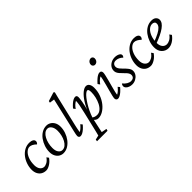

<svg xmlns="http://www.w3.org/2000/svg" viewBox="56 -1540 2617 2617"><g transform="rotate(-45 1364.5 -231.0)"><path d="M233.4 -383.8Q203.1 -383.8 172.4 -356.4Q141.6 -329.1 122.1 -278.8Q102.5 -228.5 102.5 -158.2Q103.5 -105.5 127.4 -76.2Q151.4 -46.9 187.5 -46.9Q206.1 -46.9 236.3 -62Q266.6 -77.1 295.9 -118.2L317.4 -88.9Q286.1 -43.9 244.1 -18.1Q202.1 7.8 169.9 7.8Q129.9 7.8 99.1 -9.8Q68.4 -27.3 50.8 -61Q33.2 -94.7 33.2 -139.6Q33.2 -192.4 50.8 -243.7Q68.4 -294.9 99.6 -335.4Q130.9 -376 174.3 -400.4Q217.8 -424.8 269.5 -424.8Q305.7 -424.8 328.6 -411.6Q351.6 -398.4 351.6 -374Q351.6 -362.3 346.2 -352.1Q340.8 -341.8 330.1 -333Q305.7 -357.4 280.8 -370.6Q255.9 -383.8 233.4 -383.8Z M502 7.8Q467.8 7.8 439 -9.8Q410.2 -27.3 392.6 -61Q375 -94.7 375 -139.6Q375 -191.4 392.1 -242.2Q409.2 -293 439.5 -334.5Q469.7 -376 511.2 -400.4Q552.7 -424.8 599.6 -424.8Q633.8 -424.8 663.1 -407.2Q692.4 -389.6 710.4 -356.4Q728.5 -323.2 728.5 -277.3Q728.5 -225.6 710.9 -174.8Q693.4 -124 662.6 -83Q631.8 -42 590.8 -17.1Q549.8 7.8 502 7.8ZM521.5 -33.2Q553.7 -33.2 579.1 -53.7Q604.5 -74.2 622.6 -107.4Q640.6 -140.6 650.4 -181.6Q660.2 -222.7 660.2 -264.6Q660.2 -320.3 637.2 -353Q614.3 -385.7 581.1 -385.7Q549.8 -385.7 524.4 -365.2Q499 -344.7 481 -311Q462.9 -277.3 453.1 -235.8Q443.4 -194.3 443.4 -151.4Q443.4 -93.8 466.3 -63.5Q489.3 -33.2 521.5 -33.2Z M831.1 7.8Q814.5 7.8 806.2 -2.4Q797.9 -12.7 797.9 -27.3Q797.9 -37.1 801.3 -56.2Q804.7 -75.2 813 -109.9Q821.3 -144.5 834 -199.2L926.8 -601.6L856.4 -611.3L861.3 -636.7L990.2 -676.8L1003.9 -664.1Q994.1 -625 983.4 -582.5Q972.7 -540 959 -479.5L883.8 -161.1Q878.9 -141.6 874 -117.7Q869.1 -93.8 865.2 -72.8Q861.3 -51.8 860.4 -40Q882.8 -51.8 902.3 -69.3Q921.9 -86.9 941.4 -111.3L962.9 -85Q938.5 -55.7 915 -35.2Q891.6 -14.6 870.1 -3.4Q848.6 7.8 831.1 7.8Z M938.5 214.8 942.4 186.5 1005.9 171.9Q1011.7 151.4 1019 121.1Q1026.4 90.8 1034.2 57.6L1090.8 -182.6Q1108.4 -253.9 1116.7 -301.3Q1125 -348.6 1125 -377.9Q1102.5 -366.2 1083 -348.1Q1063.5 -330.1 1043.9 -301.8L1022.5 -332Q1046.9 -361.3 1070.8 -382.3Q1094.7 -403.3 1116.2 -414.1Q1137.7 -424.8 1154.3 -424.8Q1171.9 -424.8 1178.7 -414.6Q1185.5 -404.3 1185.5 -386.7Q1185.5 -367.2 1176.3 -309.1Q1167 -251 1135.7 -140.6H1128.9Q1161.1 -225.6 1202.1 -289.6Q1243.2 -353.5 1285.6 -389.2Q1328.1 -424.8 1361.3 -424.8Q1393.6 -424.8 1410.6 -397.9Q1427.7 -371.1 1427.7 -327.1Q1427.7 -258.8 1405.3 -198.2Q1382.8 -137.7 1345.7 -91.3Q1308.6 -44.9 1264.2 -18.6Q1219.7 7.8 1176.8 7.8Q1151.4 7.8 1134.3 -4.4Q1117.2 -16.6 1098.6 -38.1L1111.3 -70.3Q1127.9 -52.7 1149.4 -44.9Q1170.9 -37.1 1193.4 -37.1Q1232.4 -37.1 1262.7 -63Q1293 -88.9 1314 -130.4Q1335 -171.9 1346.2 -220.7Q1357.4 -269.5 1357.4 -313.5Q1357.4 -343.8 1351.6 -356.9Q1345.7 -370.1 1335 -370.1Q1320.3 -370.1 1299.8 -353.5Q1279.3 -336.9 1255.9 -307.6Q1232.4 -278.3 1208 -238.8Q1183.6 -199.2 1161.1 -152.8Q1138.7 -106.4 1122.1 -55.7L1116.2 -34.2L1103.5 24.4Q1089.8 88.9 1082 124Q1074.2 159.2 1072.3 171.9L1148.4 186.5L1140.6 214.8Z M1552.7 7.8Q1536.1 7.8 1526.9 -2.9Q1517.6 -13.7 1517.6 -30.3Q1517.6 -43.9 1525.4 -78.1Q1533.2 -112.3 1545.4 -156.2Q1557.6 -200.2 1569.3 -244.6Q1581.1 -289.1 1589.4 -324.7Q1597.7 -360.4 1597.7 -377Q1576.2 -366.2 1556.2 -348.1Q1536.1 -330.1 1516.6 -301.8L1495.1 -332Q1519.5 -360.4 1543 -381.3Q1566.4 -402.3 1587.4 -413.6Q1608.4 -424.8 1626 -424.8Q1643.6 -424.8 1652.3 -414.6Q1661.1 -404.3 1661.1 -384.8Q1661.1 -371.1 1653.3 -336.4Q1645.5 -301.8 1633.8 -257.3Q1622.1 -212.9 1609.9 -168.5Q1597.7 -124 1589.4 -88.9Q1581.1 -53.7 1581.1 -40Q1603.5 -51.8 1623 -69.3Q1642.6 -86.9 1662.1 -111.3L1683.6 -85Q1659.2 -55.7 1635.7 -35.2Q1612.3 -14.6 1590.8 -3.4Q1569.3 7.8 1552.7 7.8ZM1656.2 -541Q1640.6 -541 1628.4 -552.7Q1616.2 -564.5 1616.2 -581.1Q1616.2 -601.6 1625.5 -616.2Q1634.8 -630.9 1648.9 -638.7Q1663.1 -646.5 1677.7 -646.5Q1693.4 -646.5 1704.6 -635.3Q1715.8 -624 1715.8 -607.4Q1715.8 -585.9 1707 -570.8Q1698.2 -555.7 1685.1 -548.3Q1671.9 -541 1656.2 -541Z M1828.1 7.8Q1799.8 7.8 1774.9 -1.5Q1750 -10.7 1734.9 -27.3Q1719.7 -43.9 1719.7 -62.5Q1719.7 -74.2 1723.6 -84Q1727.5 -93.8 1735.4 -102.5Q1761.7 -70.3 1791 -53.2Q1820.3 -36.1 1847.7 -36.1Q1876 -36.1 1893.1 -50.8Q1910.2 -65.4 1910.2 -93.8Q1910.2 -111.3 1898.9 -130.9Q1887.7 -150.4 1858.4 -177.7Q1825.2 -210 1807.6 -231.4Q1790 -252.9 1784.2 -269.5Q1778.3 -286.1 1778.3 -301.8Q1778.3 -336.9 1796.9 -364.3Q1815.4 -391.6 1847.7 -408.2Q1879.9 -424.8 1920.9 -424.8Q1942.4 -424.8 1963.9 -418.5Q1985.4 -412.1 1999.5 -400.9Q2013.7 -389.6 2013.7 -373Q2013.7 -362.3 2009.8 -354.5Q2005.9 -346.7 1998 -337.9Q1975.6 -360.4 1949.2 -372.1Q1922.9 -383.8 1895.5 -383.8Q1867.2 -383.8 1850.6 -367.2Q1834 -350.6 1834 -324.2Q1834 -312.5 1838.9 -299.8Q1843.8 -287.1 1856 -271.5Q1868.2 -255.9 1888.7 -235.4Q1920.9 -204.1 1937.5 -183.1Q1954.1 -162.1 1960 -146.5Q1965.8 -130.9 1965.8 -114.3Q1965.8 -81.1 1946.3 -53.2Q1926.8 -25.4 1895 -8.8Q1863.3 7.8 1828.1 7.8Z M2250 -383.8Q2219.7 -383.8 2189 -356.4Q2158.2 -329.1 2138.7 -278.8Q2119.1 -228.5 2119.1 -158.2Q2120.1 -105.5 2144 -76.2Q2168 -46.9 2204.1 -46.9Q2222.7 -46.9 2252.9 -62Q2283.2 -77.1 2312.5 -118.2L2334 -88.9Q2302.7 -43.9 2260.7 -18.1Q2218.8 7.8 2186.5 7.8Q2146.5 7.8 2115.7 -9.8Q2085 -27.3 2067.4 -61Q2049.8 -94.7 2049.8 -139.6Q2049.8 -192.4 2067.4 -243.7Q2085 -294.9 2116.2 -335.4Q2147.5 -376 2190.9 -400.4Q2234.4 -424.8 2286.1 -424.8Q2322.3 -424.8 2345.2 -411.6Q2368.2 -398.4 2368.2 -374Q2368.2 -362.3 2362.8 -352.1Q2357.4 -341.8 2346.7 -333Q2322.3 -357.4 2297.4 -370.6Q2272.5 -383.8 2250 -383.8Z M2525.4 7.8Q2470.7 7.8 2431.6 -31.7Q2392.6 -71.3 2392.6 -139.6Q2392.6 -191.4 2410.2 -242.2Q2427.7 -293 2458.5 -334.5Q2489.3 -376 2531.7 -400.4Q2574.2 -424.8 2624 -424.8Q2669.9 -424.8 2692.4 -402.8Q2714.8 -380.9 2714.8 -353.5Q2714.8 -325.2 2697.8 -299.8Q2680.7 -274.4 2646.5 -249.5Q2612.3 -224.6 2563 -200.7Q2513.7 -176.8 2449.2 -153.3V-192.4Q2512.7 -216.8 2557.1 -239.7Q2601.6 -262.7 2625.5 -288.6Q2649.4 -314.5 2649.4 -342.8Q2649.4 -364.3 2635.3 -375Q2621.1 -385.7 2599.6 -385.7Q2562.5 -385.7 2530.8 -356Q2499 -326.2 2480 -275.4Q2460.9 -224.6 2460.9 -158.2Q2460.9 -105.5 2485.4 -75.7Q2509.8 -45.9 2548.8 -45.9Q2572.3 -45.9 2604 -62Q2635.7 -78.1 2664.1 -118.2L2685.5 -88.9Q2653.3 -43.9 2610.8 -18.1Q2568.4 7.8 2525.4 7.8Z"/></g></svg>

Font: Crimson Pro Light
Style: Italic
Weight: 300
Italic angle: -12°
Designer: Jacques Le Bailly
Foundry: Baron von Fonthausen
Version: Version 1.003